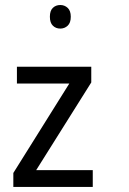

<svg xmlns="http://www.w3.org/2000/svg" viewBox="-20 -739 508 759"><path d="M346.7 0H32.7V-55.2L253.9 -408.7H46.9V-475.1H340.8V-413.1L123 -66.4H346.7ZM177.2 -672.9Q177.2 -696.8 189 -708Q200.7 -719.2 218.3 -719.2Q235.4 -719.2 247.6 -707.8Q259.8 -696.3 259.8 -672.9Q259.8 -648.9 247.6 -637.5Q235.4 -626 218.3 -626Q200.7 -626 189 -637.5Q177.2 -648.9 177.2 -672.9Z"/></svg>

Font: XL-Viking
Style: Regular
Weight: 400
Foundry: Ascender Corporation
Version: Version 1.10 March 23, 2015